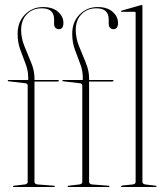

<svg xmlns="http://www.w3.org/2000/svg" viewBox="-20 -743 658 763"><path d="M117 -21Q117 -11.5 129 -10L194 -5Q198 -5 198 -2Q198 0 195 0H34Q32 0 32 -2Q32 -5 36 -5L78 -10Q90 -11.5 90 -20V-402Q90 -410.5 82 -412L14 -420Q11 -420 11 -423Q11 -425 13 -425H92V-436Q92 -463 81.5 -489.8Q71 -516.5 60.5 -545.8Q50 -575 50 -609Q50 -655.5 79.2 -685.2Q108.5 -715 151 -715Q189.5 -715 210.8 -696Q232 -677 232 -652Q232 -627 214 -627Q206.5 -627 200.8 -632Q195 -637 195 -649V-666Q195 -710 146 -710Q109.5 -710 86.8 -686.5Q64 -663 64 -624Q64 -592 77.2 -559Q90.5 -526 103.8 -494.2Q117 -462.5 117 -433V-425H211Q214 -425 214 -423Q214 -419 208 -419H117ZM334 -21Q334 -11.5 346 -10L411 -5Q415 -5 415 -2Q415 0 412 0H251Q249 0 249 -2Q249 -5 253 -5L295 -10Q307 -11.5 307 -20V-402Q307 -410.5 299 -412L231 -420Q228 -420 228 -423Q228 -425 230 -425H309V-436Q309 -463 298.5 -489.8Q288 -516.5 277.5 -545.8Q267 -575 267 -609Q267 -655.5 296.2 -685.2Q325.5 -715 368 -715Q406.5 -715 427.8 -696Q449 -677 449 -652Q449 -627 431 -627Q423.5 -627 417.8 -632Q412 -637 412 -649V-666Q412 -710 363 -710Q326.5 -710 303.8 -686.5Q281 -663 281 -624Q281 -592 294.2 -559Q307.5 -526 320.8 -494.2Q334 -462.5 334 -433V-425H428Q431 -425 431 -423Q431 -419 425 -419H334ZM546 -719V-21Q546 -11.5 558 -10L598 -5Q602 -5 602 -2Q602 0 599 0H463Q461 0 461 -2Q461 -4.5 468 -6L507 -10Q519 -11.5 519 -20V-692Q519 -696 515 -696H463Q461 -696 461 -698Q461 -700.5 464 -701L538 -722Q541 -723 543 -723Q546 -723 546 -719Z"/></svg>

Font: Fraunces 144pt Thin
Style: Regular
Weight: 100
Version: Version 1.000;[f99f86859]